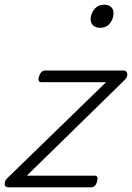

<svg xmlns="http://www.w3.org/2000/svg" viewBox="-30 -802 565 822"><path d="M8 0Q-10 0 -10 -14Q-10 -28 0 -38L424 -450H148Q139 -450 136 -456Q133 -462 137 -475Q141 -487 147.5 -493.5Q154 -500 163 -500H497Q508 -500 512 -493.5Q516 -487 514.5 -478Q513 -469 504 -460L85 -50H375Q384 -50 386.5 -44Q389 -38 385 -23Q382 -12 375.5 -6Q369 0 359 0ZM398 -683Q381 -683 369.5 -692.5Q358 -702 358 -719Q358 -743 374 -762.5Q390 -782 416 -782Q433 -782 444.5 -773Q456 -764 456 -745Q456 -722 441 -702.5Q426 -683 398 -683Z"/></svg>

Font: Playwrite US Trad ExtraLight
Style: Regular
Weight: 250
Designer: Veronika Burian, José Scaglione
Foundry: TypeTogether
Version: Version 1.003